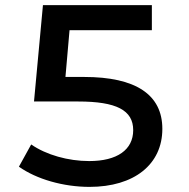

<svg xmlns="http://www.w3.org/2000/svg" viewBox="-20 -720 740 751"><path d="M309 -419H236L252 -602H574V-700H148L113 -323H286C435 -323 501 -289 501 -211C501 -134 438 -90 329 -90C247 -90 161 -114 102 -155L54 -68C123 -19 228 11 330 11C505 11 615 -77 615 -216C615 -350 511 -419 309 -419Z"/></svg>

Font: FIGSv2-sans-serif SemiBold
Style: Regular
Weight: 600
Designer: Matt McInerney, Pablo Impallari, Rodrigo Fuenzalida,Mirko Velimirovic
Foundry: Matt McInerney, Pablo Impallari, Rodrigo Fuenzalida
Version: Version 4.021;hotconv 1.0.109;makeotfexe 2.5.65596